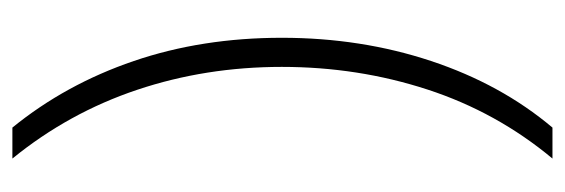

<svg xmlns="http://www.w3.org/2000/svg" viewBox="-321 -433 912 310"><g transform="rotate(-90 135.0 -278.0)"><path d="M229 -279Q229 -151 191.5 -38Q154 75 84 158H34Q109 68 145.5 -44Q182 -156 182 -279Q182 -402 145 -512.5Q108 -623 34 -714H84Q154 -628 191.5 -518Q229 -408 229 -279Z"/></g></svg>

Font: Noto Kufi Arabic ExtraLight
Style: Regular
Weight: 200
Designer: Monotype Design Team, David Williams, Khaled Hosny
Foundry: Google LLC
Version: Version 2.109; ttfautohint (v1.8.4.7-5d5b)